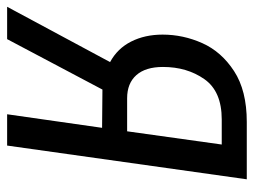

<svg xmlns="http://www.w3.org/2000/svg" viewBox="-118 -620 729 552"><g transform="rotate(90 247.0 -344.5)"><path d="M487 -689 390 0H300L339 -273L229 -274L84 0H-9L150 -296Q111 -317 91 -356.5Q71 -396 71 -447Q71 -506 95.5 -561Q120 -616 176 -652.5Q232 -689 322 -689ZM387 -617H315Q234 -617 199 -567Q164 -517 164 -448Q164 -398 187.5 -371.5Q211 -345 254 -345H349Z"/></g></svg>

Font: Fira Sans Extra Condensed
Style: Italic
Weight: 400
Width: 3
Italic angle: -8°
Designer: Carrois Corporate & Edenspiekermann AG
Foundry: Carrois Corporate GbR & Edenspiekermann AG
Version: Version 4.203